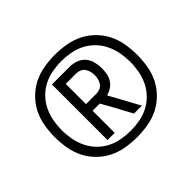

<svg xmlns="http://www.w3.org/2000/svg" viewBox="-109 -1020 718 718"><g transform="rotate(-45 250.0 -661.0)"><path d="M250 -443Q221 -443 191.5 -448Q162 -453 136 -466Q110 -479 89 -500Q68 -521 55 -547Q42 -573 37 -602.5Q32 -632 32 -661Q32 -690 37 -719.5Q42 -749 55 -775Q68 -801 89 -822Q110 -843 136 -856Q162 -869 191.5 -874Q221 -879 250 -879Q279 -879 308.5 -874Q338 -869 364 -856Q390 -843 411 -822Q432 -801 445 -775Q458 -749 463 -719.5Q468 -690 468 -661Q468 -632 463 -602.5Q458 -573 445 -547Q432 -521 411 -500Q390 -479 364 -466Q338 -453 308.5 -448Q279 -443 250 -443ZM250 -477Q274 -477 298.5 -481.5Q323 -486 344.5 -497Q366 -508 383.5 -526Q401 -544 411.5 -566Q422 -588 426.5 -612.5Q431 -637 431 -661Q431 -685 426.5 -709.5Q422 -734 411.5 -756Q401 -778 383.5 -796Q366 -814 344.5 -825Q323 -836 298.5 -840.5Q274 -845 250 -845Q226 -845 201.5 -840.5Q177 -836 155.5 -825Q134 -814 116.5 -796Q99 -778 88.5 -756Q78 -734 73.5 -709.5Q69 -685 69 -661Q69 -637 73.5 -612.5Q78 -588 88.5 -566Q99 -544 116.5 -526Q134 -508 155.5 -497Q177 -486 201.5 -481.5Q226 -477 250 -477ZM164 -514V-808H258Q275 -808 291.5 -802Q308 -796 319 -783.5Q330 -771 334.5 -754Q339 -737 339 -720Q339 -705 336.5 -691Q334 -677 326.5 -665Q319 -653 307 -645Q295 -637 281 -633L346 -514H304L268 -581L240 -631H202V-514ZM202 -666H258Q267 -666 276.5 -670Q286 -674 291.5 -682Q297 -690 299.5 -700Q302 -710 302 -720Q302 -729 299.5 -739Q297 -749 291.5 -757Q286 -765 276.5 -769Q267 -773 258 -773H202Z"/></g></svg>

Font: Iosevka SS18 Extralight
Style: Regular
Weight: 200
Monospace: yes
Designer: Belleve Invis
Foundry: Belleve Invis
Version: Version 25.1.1; ttfautohint (v1.8.4)